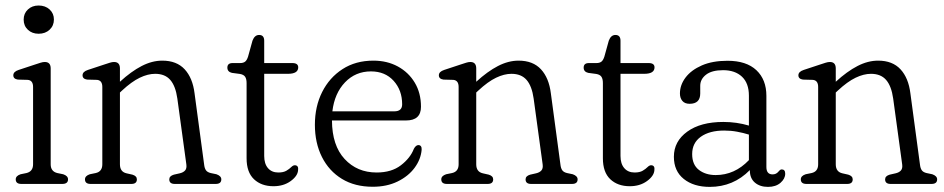

<svg xmlns="http://www.w3.org/2000/svg" viewBox="-20 -684 3511 714"><path d="M123.5 -558.5Q99.5 -558.5 83.8 -573.2Q68 -588 68 -611Q68 -634 83.8 -648.8Q99.5 -663.5 123.5 -663.5Q148.5 -663.5 164.5 -648.8Q180.5 -634 180.5 -611.5Q180.5 -588.5 164.5 -573.5Q148.5 -558.5 123.5 -558.5ZM168.5 -429.5V-73Q168.5 -46.5 193 -40.5L215 -36Q233 -30 233 -17Q233 0 211.5 0H59.5Q38.5 0 38.5 -17Q38.5 -30 56.5 -36L78.5 -40.5Q103 -46.5 103 -73V-360.5Q103 -385 83.5 -387L46.5 -388Q29.5 -390.5 29.5 -404Q29.5 -417.5 49.5 -424L110 -444Q122.5 -448 131 -450.8Q139.5 -453.5 146.5 -453.5Q168.5 -453.5 168.5 -429.5Z M426 -429.5V-380Q468 -418.5 506.8 -438.5Q545.5 -458.5 583.5 -458.5Q637 -458.5 666.8 -426.2Q696.5 -394 703.5 -337L739 -73Q740.5 -58.5 745.8 -51Q751 -43.5 763.5 -40.5L785 -36Q803 -29.5 803 -17Q803 0 782 0H630Q609.5 0 609.5 -17Q609.5 -29.5 626.5 -34.5L648.5 -39.5Q661.5 -42.5 668.2 -50Q675 -57.5 673 -72.5L639.5 -317.5Q633 -364 613.2 -386.8Q593.5 -409.5 557 -409.5Q530 -409.5 499.8 -395Q469.5 -380.5 433.5 -347L426 -340V-73Q426 -45 450.5 -39.5L472.5 -34.5Q489 -29.5 489 -17Q489 0 468.5 0H317Q296 0 296 -17Q296 -30 314 -36L336 -40.5Q360.5 -46 360.5 -73V-360.5Q360.5 -385 341 -387L304 -388Q287 -390.5 287 -404Q287 -417.5 307 -424L367.5 -444Q380 -448 388.5 -450.8Q397 -453.5 404 -453.5Q426 -453.5 426 -429.5Z M872.5 -409 842.5 -413Q825.5 -417 825.5 -432.5Q825.5 -449.5 845 -449.5H873Q884.5 -449.5 891.2 -454.5Q898 -459.5 902.5 -473.5L919 -533Q927 -554 943.5 -554Q962.5 -554 962.5 -532.5V-449.5H1067Q1089 -449.5 1089 -433.5Q1089 -409.5 1050.5 -409.5H962.5V-104Q962.5 -75 976.5 -58.8Q990.5 -42.5 1015 -42.5Q1034 -42.5 1045.2 -49.2Q1056.5 -56 1063.2 -62.8Q1070 -69.5 1076.5 -69.5Q1091 -69 1088.5 -51Q1087 -29.5 1060.8 -10.5Q1034.5 8.5 997 8.5Q952 8.5 924.5 -17.5Q897 -43.5 897 -95.5V-375Q897 -390 891.8 -398.2Q886.5 -406.5 872.5 -409Z M1545.5 -287Q1545.5 -236 1490 -236H1214.5Q1215 -143 1261.5 -92.8Q1308 -42.5 1380.5 -42.5Q1436 -42.5 1471 -69.5Q1506 -96.5 1519 -130.5Q1526.5 -144.5 1536 -144.5Q1549 -144 1548 -127Q1545 -91.5 1521.8 -60Q1498.5 -28.5 1458.5 -9Q1418.5 10.5 1366 10.5Q1299.5 10.5 1251.5 -18.8Q1203.5 -48 1177.2 -100.2Q1151 -152.5 1151 -220Q1151 -288 1178 -341.8Q1205 -395.5 1253.8 -427Q1302.5 -458.5 1368.5 -458.5Q1419.5 -458.5 1459.5 -436.8Q1499.5 -415 1522.5 -376.5Q1545.5 -338 1545.5 -287ZM1359.5 -418.5Q1302 -418.5 1263 -377.8Q1224 -337 1216 -270H1446.5Q1475.5 -270 1475.5 -296Q1475.5 -348.5 1443.8 -383.5Q1412 -418.5 1359.5 -418.5Z M1751 -429.5V-380Q1793 -418.5 1831.8 -438.5Q1870.5 -458.5 1908.5 -458.5Q1962 -458.5 1991.8 -426.2Q2021.5 -394 2028.5 -337L2064 -73Q2065.5 -58.5 2070.8 -51Q2076 -43.5 2088.5 -40.5L2110 -36Q2128 -29.5 2128 -17Q2128 0 2107 0H1955Q1934.5 0 1934.5 -17Q1934.5 -29.5 1951.5 -34.5L1973.5 -39.5Q1986.5 -42.5 1993.2 -50Q2000 -57.5 1998 -72.5L1964.5 -317.5Q1958 -364 1938.2 -386.8Q1918.5 -409.5 1882 -409.5Q1855 -409.5 1824.8 -395Q1794.5 -380.5 1758.5 -347L1751 -340V-73Q1751 -45 1775.5 -39.5L1797.5 -34.5Q1814 -29.5 1814 -17Q1814 0 1793.5 0H1642Q1621 0 1621 -17Q1621 -30 1639 -36L1661 -40.5Q1685.5 -46 1685.5 -73V-360.5Q1685.5 -385 1666 -387L1629 -388Q1612 -390.5 1612 -404Q1612 -417.5 1632 -424L1692.5 -444Q1705 -448 1713.5 -450.8Q1722 -453.5 1729 -453.5Q1751 -453.5 1751 -429.5Z M2197.5 -409 2167.5 -413Q2150.5 -417 2150.5 -432.5Q2150.5 -449.5 2170 -449.5H2198Q2209.5 -449.5 2216.2 -454.5Q2223 -459.5 2227.5 -473.5L2244 -533Q2252 -554 2268.5 -554Q2287.5 -554 2287.5 -532.5V-449.5H2392Q2414 -449.5 2414 -433.5Q2414 -409.5 2375.5 -409.5H2287.5V-104Q2287.5 -75 2301.5 -58.8Q2315.5 -42.5 2340 -42.5Q2359 -42.5 2370.2 -49.2Q2381.5 -56 2388.2 -62.8Q2395 -69.5 2401.5 -69.5Q2416 -69 2413.5 -51Q2412 -29.5 2385.8 -10.5Q2359.5 8.5 2322 8.5Q2277 8.5 2249.5 -17.5Q2222 -43.5 2222 -95.5V-375Q2222 -390 2216.8 -398.2Q2211.5 -406.5 2197.5 -409Z M2486 -101Q2486 -158.5 2535.8 -194.5Q2585.5 -230.5 2670 -230.5Q2719.5 -230.5 2765 -217V-328Q2765 -374.5 2739.2 -398.8Q2713.5 -423 2669 -423Q2627 -423 2605.5 -406.2Q2584 -389.5 2584 -365V-336.5Q2584 -298 2544.5 -298Q2526.5 -298 2517.5 -308.8Q2508.5 -319.5 2508.5 -336.5Q2508.5 -368 2529.5 -395.8Q2550.5 -423.5 2590 -440.8Q2629.5 -458 2685.5 -458Q2755.5 -458 2792.8 -423Q2830 -388 2830 -327.5V-63Q2830 -35.5 2853 -35.5Q2866.5 -35.5 2874.5 -45.5Q2877 -48.5 2880 -51.2Q2883 -54 2887 -54Q2900 -54 2900 -38Q2900 -19.5 2882.5 -4.2Q2865 11 2836 11Q2806 11 2787.2 -5Q2768.5 -21 2768.5 -50.5V-51.5Q2707 11 2619.5 11Q2559.5 11 2522.8 -18.5Q2486 -48 2486 -101ZM2554 -111Q2554 -71.5 2579 -52.2Q2604 -33 2641.5 -33Q2712 -33 2765 -88.5V-183.5Q2744 -190 2721.2 -194.2Q2698.5 -198.5 2673 -198.5Q2618.5 -198.5 2586.2 -175.5Q2554 -152.5 2554 -111Z M3088 -429.5V-380Q3130 -418.5 3168.8 -438.5Q3207.5 -458.5 3245.5 -458.5Q3299 -458.5 3328.8 -426.2Q3358.5 -394 3365.5 -337L3401 -73Q3402.5 -58.5 3407.8 -51Q3413 -43.5 3425.5 -40.5L3447 -36Q3465 -29.5 3465 -17Q3465 0 3444 0H3292Q3271.5 0 3271.5 -17Q3271.5 -29.5 3288.5 -34.5L3310.5 -39.5Q3323.5 -42.5 3330.2 -50Q3337 -57.5 3335 -72.5L3301.5 -317.5Q3295 -364 3275.2 -386.8Q3255.5 -409.5 3219 -409.5Q3192 -409.5 3161.8 -395Q3131.5 -380.5 3095.5 -347L3088 -340V-73Q3088 -45 3112.5 -39.5L3134.5 -34.5Q3151 -29.5 3151 -17Q3151 0 3130.5 0H2979Q2958 0 2958 -17Q2958 -30 2976 -36L2998 -40.5Q3022.5 -46 3022.5 -73V-360.5Q3022.5 -385 3003 -387L2966 -388Q2949 -390.5 2949 -404Q2949 -417.5 2969 -424L3029.5 -444Q3042 -448 3050.5 -450.8Q3059 -453.5 3066 -453.5Q3088 -453.5 3088 -429.5Z"/></svg>

Font: Fraunces 72pt SuperSoft Light
Style: Regular
Weight: 300
Version: Version 1.000;[0bf87f6ff]